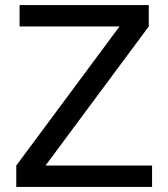

<svg xmlns="http://www.w3.org/2000/svg" viewBox="-20 -735 660 755"><path d="M578 0H44V-84L450 -631H57V-715H565V-631L159 -84H578Z"/></svg>

Font: Wix Madefor Display Medium
Style: Regular
Weight: 500
Designer: Dalton Maag Ltd
Foundry: Dalton Maag Ltd
Version: Version 3.100